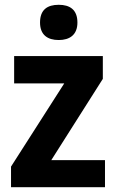

<svg xmlns="http://www.w3.org/2000/svg" viewBox="-20 -781 484 801"><path d="M225 -761C178 -761 147 -741 147 -687C147 -635 179 -614 225 -614C270 -614 303 -635 303 -687C303 -741 271 -761 225 -761ZM418 0V-113H194L409 -452V-547H39V-433H248L26 -86V0Z"/></svg>

Font: Noto Sans Khmer SemiCondensed
Style: Bold
Weight: 700
Width: 4
Designer: Danh Hong and the Monotype Design Team
Foundry: Monotype Imaging Inc.
Version: Version 2.004